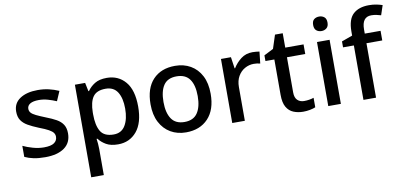

<svg xmlns="http://www.w3.org/2000/svg" viewBox="-86 -1151 3365 1591"><g transform="rotate(-10 1596.5 -355.5)"><path d="M441 -245Q441 -166 383 -124.5Q325 -83 222 -83Q165 -83 124.5 -91.5Q84 -100 50 -116V-209Q85 -192 132.5 -178.5Q180 -165 225 -165Q285 -165 311.5 -184Q338 -203 338 -235Q338 -253 328 -267.5Q318 -282 290.5 -297.5Q263 -313 210 -333Q158 -354 122.5 -374.5Q87 -395 68 -423.5Q49 -452 49 -497Q49 -567 105.5 -604.5Q162 -642 255 -642Q304 -642 347.5 -632Q391 -622 432 -604L397 -523Q362 -538 325 -548.5Q288 -559 250 -559Q202 -559 177 -544Q152 -529 152 -502Q152 -483 164 -469Q176 -455 204.5 -441Q233 -427 283 -407Q333 -388 368.5 -368Q404 -348 422.5 -319Q441 -290 441 -245Z M836 -642Q933 -642 992.5 -572Q1052 -502 1052 -363Q1052 -226 992 -154.5Q932 -83 835 -83Q773 -83 734.5 -105.5Q696 -128 673 -159H666Q669 -141 671 -116.5Q673 -92 673 -73V147H567V-632H653L668 -560H673Q696 -594 734.5 -618Q773 -642 836 -642ZM811 -555Q736 -555 705 -511.5Q674 -468 673 -380V-364Q673 -271 703 -220.5Q733 -170 813 -170Q879 -170 911 -224Q943 -278 943 -365Q943 -453 911 -504Q879 -555 811 -555Z M1662 -363Q1662 -229 1593 -156Q1524 -83 1407 -83Q1334 -83 1277.5 -116Q1221 -149 1188.5 -211.5Q1156 -274 1156 -363Q1156 -497 1224 -569.5Q1292 -642 1410 -642Q1484 -642 1540.5 -609.5Q1597 -577 1629.5 -515Q1662 -453 1662 -363ZM1265 -363Q1265 -272 1299.5 -221Q1334 -170 1409 -170Q1484 -170 1518.5 -221Q1553 -272 1553 -363Q1553 -455 1518 -504.5Q1483 -554 1408 -554Q1333 -554 1299 -504.5Q1265 -455 1265 -363Z M2062 -642Q2076 -642 2092.5 -640.5Q2109 -639 2121 -637L2110 -538Q2084 -545 2056 -545Q2016 -545 1980.5 -525Q1945 -505 1923.5 -467.5Q1902 -430 1902 -377V-93H1796V-632H1880L1894 -536H1898Q1924 -579 1965 -610.5Q2006 -642 2062 -642Z M2415 -169Q2436 -169 2458 -172.5Q2480 -176 2496 -182V-102Q2478 -94 2449.5 -88.5Q2421 -83 2392 -83Q2348 -83 2311 -98Q2274 -113 2252.5 -150Q2231 -187 2231 -253V-551H2156V-599L2235 -639L2272 -753H2337V-632H2491V-551H2337V-255Q2337 -211 2358.5 -190Q2380 -169 2415 -169Z M2658 -837Q2682 -837 2700 -823Q2718 -809 2718 -776Q2718 -744 2700 -729.5Q2682 -715 2658 -715Q2632 -715 2614.5 -729.5Q2597 -744 2597 -776Q2597 -809 2614.5 -823Q2632 -837 2658 -837ZM2710 -632V-93H2604V-632Z M3139 -551H3006V-93H2900V-551H2809V-601L2900 -634V-668Q2900 -771 2947.5 -814.5Q2995 -858 3080 -858Q3115 -858 3144 -852Q3173 -846 3193 -839L3166 -758Q3149 -763 3128.5 -767.5Q3108 -772 3085 -772Q3006 -772 3006 -667V-632H3139Z"/></g></svg>

Font: Noto Sans Kannada UI Medium
Style: Regular
Weight: 500
Designer: Jelle Bosma - Monotype Design Team
Foundry: Monotype Imaging Inc.
Version: Version 2.005; ttfautohint (v1.8.4.7-5d5b)